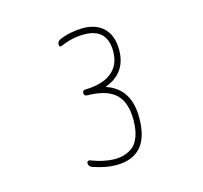

<svg xmlns="http://www.w3.org/2000/svg" viewBox="-74 -818 648 613"><g transform="rotate(-15 250.0 -511.0)"><path d="M162.1 -300.8Q151.4 -304.7 151.4 -316.4Q151.4 -320.3 154.8 -322.3Q158.2 -324.2 162.1 -322.3Q202.1 -306.6 238.3 -305.7Q254.9 -305.7 269 -309.6Q283.2 -313.5 297.4 -323.2Q311.5 -333 320.3 -355.5Q329.1 -377.9 329.1 -412.1Q329.1 -469.7 300.3 -497.1Q271.5 -524.4 207 -525.4Q196.3 -525.4 196.3 -535.2Q196.3 -544.9 206.1 -544.9Q262.7 -545.9 293 -570.3Q323.2 -594.7 323.2 -639.6Q323.2 -715.8 247.1 -715.8Q207 -715.8 169.9 -699.2Q160.2 -695.3 160.2 -705.1Q160.2 -715.8 170.9 -720.7Q205.1 -735.4 247.1 -736.3Q293 -736.3 317.9 -710.9Q342.8 -685.5 342.8 -639.6Q342.8 -563.5 272.5 -537.1Q271.5 -537.1 271.5 -536.1Q271.5 -535.2 272.5 -535.2Q349.6 -508.8 348.6 -412.1Q348.6 -286.1 238.3 -286.1Q204.1 -286.1 162.1 -300.8Z"/></g></svg>

Font: Rounded-X Mgen+ 1mn thin
Style: Regular
Weight: 100
Designer: [Source Han Sans]
Ryoko NISHIZUKA  (kana & ideographs); Paul D. Hunt (Latin, Greek & Cyrillic); Wenlong ZHANG  (bopomofo
Version: Version 1.059.20150602